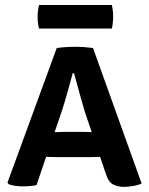

<svg xmlns="http://www.w3.org/2000/svg" viewBox="-20 -740 596 768"><path d="M209 -111.5Q202 -111.5 188.5 -112Q175 -112.5 164.5 -112.5L126 0.5Q114.5 3 100.8 4.2Q87 5.5 72.5 5.5Q56 5.5 40.2 3.2Q24.5 1 14 -3.5L10 -10L207 -548Q225.5 -550.5 245.8 -551.8Q266 -553 282 -553Q297 -553 315.2 -551.8Q333.5 -550.5 352 -548L546.5 -6Q532 1 511.2 4.2Q490.5 7.5 475.5 7.5Q452 7.5 433 -1.8Q414 -11 402.5 -47L380.5 -112.5Q370.5 -112.5 357.5 -112Q344.5 -111.5 337.5 -111.5ZM227 -295 198.5 -211.5Q208 -211.5 219.2 -212Q230.5 -212.5 237 -212.5H312.5Q319 -212.5 328.8 -212.2Q338.5 -212 347 -211.5L322.5 -283Q311.5 -318.5 298.8 -364.8Q286 -411 276 -447.5H271Q261.5 -412.5 249.5 -369.5Q237.5 -326.5 227 -295ZM136 -626Q130.5 -647.5 130.5 -672.5Q130.5 -697 136 -720H427.5Q430 -707.5 431.2 -697.8Q432.5 -688 432.5 -673.5Q432.5 -648.5 427.5 -626Z"/></svg>

Font: Signika Negative SC SemiBold
Style: Regular
Weight: 600
Designer: Anna Giedryś
Foundry: Anna Giedryś
Version: Version 2.000; ttfautohint (v1.8.3) -l 8 -r 50 -G 200 -x 9 -